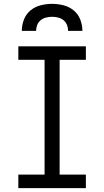

<svg xmlns="http://www.w3.org/2000/svg" viewBox="-20 -975 540 995"><path d="M75 0V-70H211V-665H75V-735H425V-665H289V-70H425V0ZM93 -815Q93 -845 104 -873.5Q115 -902 138 -921Q161 -940 190.5 -947.5Q220 -955 250 -955Q280 -955 309.5 -947.5Q339 -940 362 -921Q385 -902 396 -873.5Q407 -845 407 -815H333Q333 -831 327 -846Q321 -861 309 -870.5Q297 -880 281.5 -884Q266 -888 250 -888Q234 -888 218.5 -884Q203 -880 191 -870.5Q179 -861 173 -846Q167 -831 167 -815Z"/></svg>

Font: Iosevka Fuck
Style: Regular
Weight: 400
Monospace: yes
Designer: Belleve Invis
Foundry: Belleve Invis
Version: Version 28.0.7; ttfautohint (v1.8.3)